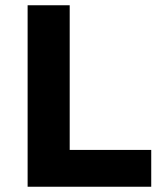

<svg xmlns="http://www.w3.org/2000/svg" viewBox="-20 -710 630 730"><path d="M85 0V-690H245V-140H555V0Z"/></svg>

Font: Radio Canada
Style: Bold
Weight: 700
Designer: Charles Daoud, Etienne Aubert Bonn, Alexandre Saumier Demers, Jacques Le Bailly
Foundry: Radio-Canada
Version: Version 2.104; ttfautohint (v1.8.4.7-5d5b);gftools[0.9.28.de